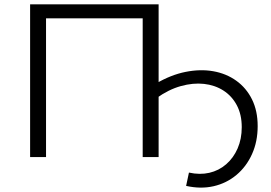

<svg xmlns="http://www.w3.org/2000/svg" viewBox="-20 -720 1244 880"><path d="M833 132 846 71Q896 82 939.5 72Q983 62 1016.5 33Q1050 4 1069 -39.5Q1088 -83 1088 -137Q1088 -195 1065.5 -237.5Q1043 -280 1004 -305Q965 -330 915 -335.5Q865 -341 809 -325.5Q753 -310 697 -270L695 -337Q763 -377 830.5 -390.5Q898 -404 957.5 -393.5Q1017 -383 1063 -350Q1109 -317 1135 -264.5Q1161 -212 1161 -142Q1161 -71 1135 -13.5Q1109 44 1063.5 82Q1018 120 959 133.5Q900 147 833 132ZM118 0V-700H707V0H634V-656L653 -636H172L191 -656V0Z"/></svg>

Font: MOST Montserrat
Style: Regular
Weight: 400
Designer: Julieta Ulanovsky
Foundry: Julieta Ulanovsky
Version: Version 8.000;March 11, 2024;FontCreator 15.0.0.2926 64-bit